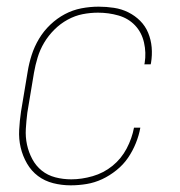

<svg xmlns="http://www.w3.org/2000/svg" viewBox="-20 -548 540 576"><path d="M192 8Q165 8 139.5 1.5Q114 -5 94 -20Q74 -35 61 -57.5Q48 -80 42 -105.5Q36 -131 37.5 -158.5Q39 -186 43 -213L63 -333Q67 -358 75 -383Q83 -408 97 -431.5Q111 -455 131 -474Q151 -493 174.5 -505.5Q198 -518 224 -523Q250 -528 276 -528Q299 -528 322 -524.5Q345 -521 365 -511Q385 -501 400.5 -485.5Q416 -470 424.5 -449.5Q433 -429 435 -406Q437 -383 433 -359L432 -355H413L414 -359Q419 -390 412 -420.5Q405 -451 385 -472Q365 -493 335.5 -501.5Q306 -510 274 -510Q251 -510 228 -505.5Q205 -501 183 -489Q161 -477 143 -459Q125 -441 112.5 -420Q100 -399 93 -376Q86 -353 82 -330L62 -210Q59 -186 57.5 -161.5Q56 -137 61 -114Q66 -91 77 -70.5Q88 -50 105.5 -36Q123 -22 146 -16Q169 -10 194 -10Q225 -10 258 -19.5Q291 -29 317.5 -50.5Q344 -72 360 -102.5Q376 -133 382 -165H401Q397 -142 387.5 -118.5Q378 -95 364 -74.5Q350 -54 329.5 -37.5Q309 -21 286.5 -10.5Q264 0 240 4Q216 8 192 8Z"/></svg>

Font: Iosevka Term Curly Th Obl
Style: Regular
Weight: 100
Italic angle: -9°
Designer: Belleve Invis
Foundry: Belleve Invis
Version: Version 32.3.0